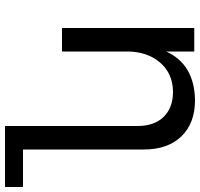

<svg xmlns="http://www.w3.org/2000/svg" viewBox="-102 -761 800 768"><g transform="rotate(-90 298.0 -377.0)"><path d="M476 -529H570V0H476V-112Q424 1 281 3Q189 3 136.5 -51.5Q84 -106 84 -202V-685H-66V-757H178V-227Q178 -160 214.5 -122.5Q251 -85 315 -85Q389 -86 432.5 -137.5Q476 -189 476 -269Z"/></g></svg>

Font: Montserrat arm
Style: Regular
Weight: 400
Designer: Julieta Ulanovsky
Foundry: Julieta Ulanovsky
Version: Version 6.000;PS 006.000;hotconv 1.0.88;makeotf.lib2.5.64775